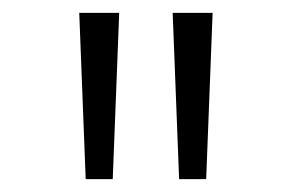

<svg xmlns="http://www.w3.org/2000/svg" viewBox="-20 -749 437 298"><path d="M113 -471H155L165 -729H103ZM258 -471H300L310 -729H248Z"/></svg>

Font: Noto Sans Devanagari UI ExtraCondensed Light
Style: Regular
Weight: 300
Width: 2
Designer: Jelle Bosma - Monotype Design Team
Foundry: Monotype Imaging Inc.
Version: Version 2.004